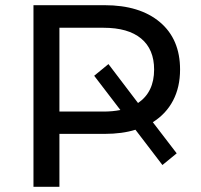

<svg xmlns="http://www.w3.org/2000/svg" viewBox="-20 -720 773 740"><path d="M569 -249 661 -129 606 -84 502 -220Q451 -204 383 -204H209V0H109V-700H383Q519 -700 596.5 -634.5Q674 -569 674 -452Q674 -384 647 -332.5Q620 -281 569 -249ZM444 -296 343 -428 398 -473 512 -323Q574 -365 574 -452Q574 -530 524 -571.5Q474 -613 379 -613H209V-290H379Q414 -290 444 -296Z"/></svg>

Font: CMG Sans Medium
Style: Regular
Weight: 500
Designer: Julieta Ulanovsky
Foundry: Julieta Ulanovsky
Version: Version 7.200